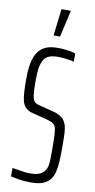

<svg xmlns="http://www.w3.org/2000/svg" viewBox="-99 -936 486 985"><g transform="rotate(10 143.5 -443.5)"><path d="M137 8Q121 8 101.5 6.5Q82 5 64 1.5Q46 -2 32 -5V-49Q47 -47 63.5 -44Q80 -41 95.5 -39Q111 -37 122 -37Q154 -37 172 -44Q190 -51 201 -66Q210 -78 213 -95.5Q216 -113 216 -135.5Q216 -158 216 -184Q216 -230 214.5 -256Q213 -282 208 -295Q203 -308 191 -314Q179 -320 157 -326L82 -345Q60 -351 47.5 -364Q35 -377 30 -397Q25 -417 23.5 -446Q22 -475 22 -512Q22 -556 28 -590Q34 -624 48.5 -647.5Q63 -671 88 -683.5Q113 -696 152 -696Q174 -696 192.5 -694Q211 -692 225.5 -689Q240 -686 247 -683V-640Q238 -643 224 -645.5Q210 -648 195 -649.5Q180 -651 165 -651Q129 -651 110.5 -640.5Q92 -630 85 -611Q76 -591 73.5 -565.5Q71 -540 71 -510Q71 -458 74.5 -434Q78 -410 86.5 -402Q95 -394 113 -389L185 -371Q202 -367 214.5 -361Q227 -355 237 -346Q247 -337 253 -323Q259 -311 261.5 -293Q264 -275 264.5 -250.5Q265 -226 265 -193Q265 -158 263.5 -127.5Q262 -97 256.5 -72Q251 -47 237.5 -29Q224 -11 200 -1.5Q176 8 137 8ZM122 -755V-760L138 -895H186V-890L155 -755Z"/></g></svg>

Font: Saira UltraCondensed Light
Style: Regular
Weight: 300
Width: 1
Designer: Hector Gatti with collaboration of the Omnibus-Type team
Foundry: Omnibus-Type
Version: Version 1.101